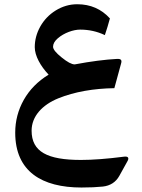

<svg xmlns="http://www.w3.org/2000/svg" viewBox="-20 -525 656 887"><path d="M354 213.9C199.2 213.9 126 176.3 126 78.6C126 12.7 174.8 -40.5 249.5 -70.8C324.2 -101.1 413.1 -116.2 508.3 -117.7L539.1 -230.5C544.4 -247.6 539.1 -253.4 521.5 -252.9C466.3 -250 400.9 -241.7 325.2 -227.5C311 -227.5 291 -238.3 264.6 -259.8C238.3 -280.8 225.1 -297.4 225.1 -309.1C225.1 -322.3 232.4 -335.4 247.1 -348.1C276.4 -373.5 319.3 -388.2 350.1 -388.2C390.6 -388.2 428.7 -379.9 464.4 -362.8C473.1 -388.7 481 -414.1 487.8 -439.9C448.2 -483.4 397.9 -505.4 336.9 -505.4C301.3 -505.4 268.1 -495.6 237.3 -476.6C206.5 -457.5 183.1 -432.6 166 -402.3C148.9 -371.6 140.6 -339.8 140.6 -307.1C140.6 -267.6 167 -219.7 204.6 -180.2C154.3 -149.4 116.2 -110.4 89.8 -63.5C63.5 -16.6 50.3 33.7 50.3 87.9C50.3 267.6 173.8 341.3 356.4 341.3C395 341.3 427.7 339.8 455.1 336.9C489.7 333 515.1 316.4 531.2 287.6L568.8 219.7C577.1 205.6 572.8 196.3 553.7 198.7C474.1 209 407.7 213.9 354 213.9Z"/></svg>

Font: Sahel SemiBold
Style: Bold
Weight: 600
Foundry: Saber Rastikerdar (saber.rastikerdar@gmail.com)
Version: Version 3.4.0